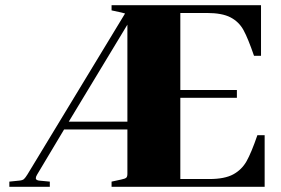

<svg xmlns="http://www.w3.org/2000/svg" viewBox="-20 -720 1084 740"><path d="M447 -672 410 -680V-700H986V-505H959Q936 -572 918.5 -604Q901 -636 868.5 -653Q836 -670 777 -670H675V-373H893V-343H675V-30H787Q846 -30 879 -48Q912 -66 930.5 -99Q949 -132 972 -199H1000V0H410V-20L447 -28Q462 -31 466.5 -35Q471 -39 471 -50V-221H227L123 -47Q118 -39 118 -33Q118 -26 130 -24L172 -20V0H16V-20L55 -24Q67 -25 72.5 -30Q78 -35 86 -48L462 -668ZM471 -625 245 -251H471Z"/></svg>

Font: Chonburi
Style: Regular
Weight: 400
Designer: Thanarat Vachiruckul and Stawix Ruecha
Foundry: Cadson Demak & Katatrad
Version: Version 1.000